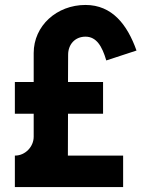

<svg xmlns="http://www.w3.org/2000/svg" viewBox="-20 -755 611 775"><path d="M40 0H477V-127H254L254.5 -296H396V-424H254.5L255 -534C255 -576 283 -607 325 -607C369 -607 392 -569 409 -511L531 -551C494 -655 433 -735 325 -735C209 -735 116 -651 116 -541V-424H40V-296H116V-203C116 -163 82 -127 41 -127H40Z"/></svg>

Font: Eudonet ExtraBold
Style: Regular
Weight: 800
Designer: Mikhail Sharanda
Foundry: Mikhail Sharanda
Version: Version 4.503;Glyphs 3.1.2 (3151)